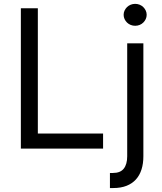

<svg xmlns="http://www.w3.org/2000/svg" viewBox="-20 -770 840 995"><path d="M88.1 -727.3H176.1V-78.1H514.2V0H88.1ZM723 -545.5V39.8Q723 77.8 713.4 108.1Q703.8 138.5 684.3 160Q664.8 181.5 635.5 193Q606.2 204.5 566.8 204.5H549.7V126.4H565.3Q603.7 126.4 621.4 103.9Q639.2 81.3 639.2 39.8V-545.5ZM680.4 -636.4Q668.3 -636.4 657.3 -640.8Q646.3 -645.2 638.3 -653.1Q630.3 -660.9 625.5 -671.2Q620.7 -681.5 620.7 -693.2Q620.7 -704.9 625.5 -715.2Q630.3 -725.5 638.3 -733.3Q646.3 -741.1 657.3 -745.6Q668.3 -750 680.4 -750Q692.8 -750 703.7 -745.6Q714.5 -741.1 722.5 -733.3Q730.5 -725.5 735.3 -715.2Q740.1 -704.9 740.1 -693.2Q740.1 -681.5 735.3 -671.2Q730.5 -660.9 722.5 -653.1Q714.5 -645.2 703.7 -640.8Q692.8 -636.4 680.4 -636.4Z"/></svg>

Font: Interop
Style: Regular
Weight: 400
Designer: Rasmus Andersson, Google, Jang Haemin
Foundry: jhaemin
Version: Version 1.008